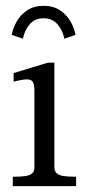

<svg xmlns="http://www.w3.org/2000/svg" viewBox="-20 -634 303 654"><path d="M97.2 -63.9V-324.1Q97.2 -345.9 92.1 -354.6Q87 -363.4 72.4 -363.6Q57.9 -363.8 26.4 -355.9V-385.1L143 -420.5H165.2V-65.4Q165.2 -51.2 172.7 -44.2Q180.1 -37.2 195.4 -34.6Q210.8 -32 239.2 -32V0H23.6V-32Q51.8 -32 67.1 -34.4Q82.4 -36.9 89.8 -43.8Q97.2 -50.8 97.2 -63.9ZM128.5 -571.8Q98 -571.8 80.4 -550.4Q62.9 -529 58.1 -502.1L20 -515.2Q23.8 -537.1 36.4 -560Q49 -582.9 72.2 -598.6Q95.4 -614.2 128.5 -614.2Q161.8 -614.2 184.9 -598.6Q208 -582.9 220.7 -560.1Q233.4 -537.2 237.1 -515.2L199 -502.1Q194.1 -529 176.6 -550.4Q159 -571.8 128.5 -571.8Z"/></svg>

Font: Didactic
Style: Regular
Weight: 400
Designer: Tyler Finck
Foundry: Etcetera Type Co
Version: Version 3.007;FEAKit 1.0